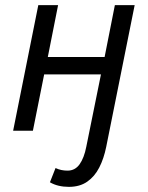

<svg xmlns="http://www.w3.org/2000/svg" viewBox="-20 -506 574 743"><path d="M246.6 217.1Q225.7 217.1 207.4 212.8Q189.2 208.6 173.2 199.4L194.9 144.3Q205.9 149.5 217.4 151.9Q228.8 154.3 241.5 154.3Q270.5 154.3 288.1 129.6Q305.6 104.8 313.9 62L370.7 -218.1H150.9L107.3 0H30.8L128.2 -486.1H204.8L165 -285.3H384.8L424.5 -486.1H501.1L391 62.5Q381.9 107.5 364.1 142.3Q346.3 177.1 317.5 197.1Q288.7 217.1 246.6 217.1Z"/></svg>

Font: Source Sans 3 VF
Style: Italic
Weight: 200
Italic angle: -11°
Designer: Paul D. Hunt
Foundry: Adobe Systems Incorporated
Version: Version 3.042;hotconv 1.0.118;makeotfexe 2.5.65603